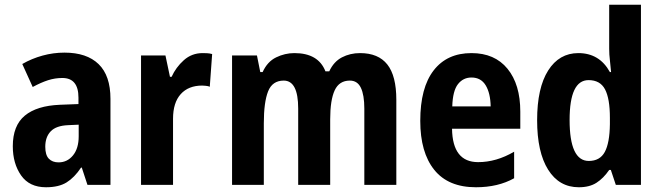

<svg xmlns="http://www.w3.org/2000/svg" viewBox="-20 -780 2789 810"><path d="M252 -558Q346 -558 396 -509.5Q446 -461 446 -363V0H349L325 -73H322Q294 -31 261 -10.5Q228 10 174 10Q104 10 69 -40Q34 -90 34 -163Q34 -250 84.5 -292Q135 -334 233 -338L311 -341V-368Q311 -451 243 -451Q212 -451 182.5 -441.5Q153 -432 118 -413L74 -510Q114 -533 159.5 -545.5Q205 -558 252 -558ZM268 -252Q217 -250 194 -226Q171 -202 171 -161Q171 -126 186 -110.5Q201 -95 227 -95Q264 -95 288 -124.5Q312 -154 312 -205V-254Z M835 -556Q843 -556 853.5 -555.5Q864 -555 875 -552L865 -414Q859 -417 848 -418Q837 -419 833 -419Q775 -419 742.5 -383Q710 -347 710 -279V0H575V-546H678L697 -456H704Q722 -496 755.5 -526Q789 -556 835 -556Z M1499 -556Q1576 -556 1614 -508Q1652 -460 1652 -359V0H1517V-322Q1517 -379 1502.5 -409.5Q1488 -440 1456 -440Q1411 -440 1392 -399Q1373 -358 1373 -277V0H1238V-322Q1238 -440 1177 -440Q1129 -440 1111 -394.5Q1093 -349 1093 -260V0H959V-546H1064L1078 -476H1088Q1108 -520 1145 -538Q1182 -556 1222 -556Q1323 -556 1353 -479H1369Q1388 -520 1422.5 -538Q1457 -556 1499 -556Z M1969 -556Q2067 -556 2121 -490Q2175 -424 2175 -309V-237H1887Q1889 -96 1997 -96Q2074 -96 2149 -140V-28Q2081 10 1988 10Q1871 10 1812 -63.5Q1753 -137 1753 -270Q1753 -410 1809.5 -483Q1866 -556 1969 -556ZM1969 -453Q1934 -453 1912 -425Q1890 -397 1888 -331H2050Q2049 -387 2029 -420Q2009 -453 1969 -453Z M2422 10Q2339 10 2292.5 -64Q2246 -138 2246 -273Q2246 -409 2292.5 -482.5Q2339 -556 2420 -556Q2509 -556 2553 -476H2558Q2556 -502 2553 -526Q2550 -550 2550 -574V-760H2684V0H2578L2557 -63H2550Q2526 -28 2496.5 -9Q2467 10 2422 10ZM2464 -101Q2511 -101 2531.5 -139Q2552 -177 2553 -256V-283Q2553 -364 2532.5 -403Q2512 -442 2463 -442Q2383 -442 2383 -274Q2383 -101 2464 -101Z"/></svg>

Font: Noto Sans Kannada Condensed
Style: Bold
Weight: 700
Width: 3
Designer: Jelle Bosma - Monotype Design Team
Foundry: Monotype Imaging Inc.
Version: Version 2.005; ttfautohint (v1.8.4.7-5d5b)